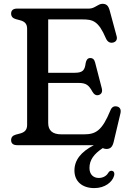

<svg xmlns="http://www.w3.org/2000/svg" viewBox="-20 -744 665 984"><path d="M506.5 15C512.5 17.5 518.5 19.5 525 19.5C546.5 19.5 556.5 8 562.5 -16.5L597 -162C602 -182 595 -195.5 578.5 -198.5C564.5 -201.5 552.5 -195.5 546 -178.5C503 -74 471 -55.5 410 -55.5H294.5C248.5 -55.5 227 -75.5 227 -114V-319H381.5C422.5 -319 435 -307.5 454 -273.5C462 -259.5 473.5 -253 486 -257C500 -261.5 506.5 -273 501.5 -292L467.5 -423.5C463.5 -440 454.5 -447.5 440.5 -446.5C428.5 -445.5 422 -436 419 -420.5C414.5 -384 404.5 -371 362 -371H227V-644.5H402.5C455.5 -644.5 484.5 -637 522.5 -548C531 -528.5 544 -523 557.5 -525.5C573 -528 582.5 -540 578 -557.5L542.5 -689C536 -713.5 526.5 -724.5 505 -724.5C482.5 -724.5 465.5 -700 437 -700H68C47 -700 37 -690.5 37 -674.5C37 -660 45 -650.5 61 -646L83.5 -640C106 -634 119 -622.5 119 -596.5V-103.5C119 -77.5 105.5 -66 83.5 -60L61 -54C44.5 -49.5 37 -40 37 -25.5C37 -9.5 47 0 68 0H460H461C393.5 35 361.5 77.5 361.5 130C361.5 184.5 400 220 463.5 220C518.5 220 555.5 188.5 564.5 157.5C569 141.5 562.5 133 554.5 131.5C546.5 130 539.5 133.5 535 141.5C524.5 160 505 168 486 168C459.5 168 438.5 151 438.5 117C438.5 75.5 461.5 45 506.5 15Z"/></svg>

Font: dr Title
Style: Regular
Weight: 400
Version: Version 1.000;hotconv 1.0.109;makeotfexe 2.5.65596